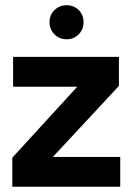

<svg xmlns="http://www.w3.org/2000/svg" viewBox="-20 -713 508 733"><path d="M27 0V-111L275 -382H30V-496H434V-385L182 -114H439V0ZM234 -563Q207 -563 188 -582Q169 -601 169 -628Q169 -656 188 -674.5Q207 -693 234 -693Q262 -693 280.5 -674.5Q299 -656 299 -628Q299 -601 280.5 -582Q262 -563 234 -563Z"/></svg>

Font: DM Sans 36pt ExtraBold
Style: Regular
Weight: 800
Designer: Colophon Foundry, Jonny Pinhorn
Foundry: Colophon Foundry
Version: Version 4.004;gftools[0.9.30]